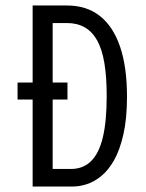

<svg xmlns="http://www.w3.org/2000/svg" viewBox="-20 -680 532 700"><path d="M44 -379H226V-317H44ZM147 0V-64H239Q283 -64 312 -92.5Q341 -121 355 -179.5Q369 -238 369 -330Q369 -400 360.5 -450.5Q352 -501 334 -533Q316 -565 288.5 -580.5Q261 -596 224 -596H147V-660H224Q296 -660 344.5 -621.5Q393 -583 418 -509Q443 -435 443 -328Q443 -248 430 -190.5Q417 -133 396 -96Q375 -59 349 -38Q323 -17 296.5 -8.5Q270 0 246 0ZM99 0V-660H172V0Z"/></svg>

Font: Bricolage Grotesque 24pt Condensed Light
Style: Regular
Weight: 300
Width: 3
Designer: Mathieu Triay
Foundry: Atelier Triay
Version: Version 1.001;gftools[0.9.33.dev8+g029e19f]